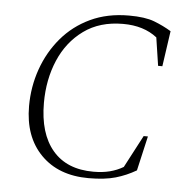

<svg xmlns="http://www.w3.org/2000/svg" viewBox="-46 -617 684 674"><g transform="rotate(5 296.0 -280.5)"><path d="M290 10Q184 10 122 -53Q60 -116 60 -224Q60 -292 82 -354.5Q104 -417 145.5 -466Q187 -515 246.5 -543Q306 -571 382 -571Q439 -571 471.5 -558.5Q504 -546 532 -529L514 -404H499L484 -503Q437 -540 364 -540Q282 -540 225.5 -499Q169 -458 140 -390Q111 -322 111 -240Q111 -132 161 -73Q211 -14 305 -14Q337 -14 362.5 -20.5Q388 -27 410 -40L470 -154H485L457 -32Q423 -12 385 -1Q347 10 290 10Z"/></g></svg>

Font: Spectral SC ExtraLight
Style: Italic
Weight: 275
Italic angle: -10°
Designer: Jean-Baptiste Levee
Foundry: Production Type
Version: Version 2.001